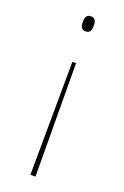

<svg xmlns="http://www.w3.org/2000/svg" viewBox="-130 -534 471 730"><g transform="rotate(20 106.0 -169.5)"><path d="M116 153.5 113.5 -304.5H98.5L95.5 153.5ZM105.5 -491.5Q95 -491.5 89.5 -484.5Q84 -477.5 84 -463V-458Q84 -444 89.5 -437.2Q95 -430.5 105.5 -430.5Q117 -430.5 122.5 -437.2Q128 -444 128 -458V-463Q128 -477.5 122.5 -484.5Q117 -491.5 105.5 -491.5Z"/></g></svg>

Font: Anek Malayalam Thin
Style: Regular
Weight: 250
Version: Version 1.003